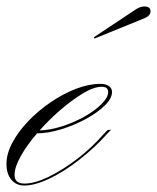

<svg xmlns="http://www.w3.org/2000/svg" viewBox="-65 -564 485 593"><path d="M10 3Q42 3 84.5 -17.5Q127 -38 172.5 -72.5Q218 -107 256 -151L268 -163H278L269 -154Q228 -108 180.5 -71Q133 -34 88 -12.5Q43 9 10 9Q-15 9 -30 -9Q-45 -27 -45 -58Q-45 -89 -27 -123Q-9 -157 21.5 -189Q52 -221 90.5 -247.5Q129 -274 169 -289.5Q209 -305 246 -305Q262 -305 271.5 -298Q281 -291 281 -280Q281 -260 258.5 -238Q236 -216 200 -196.5Q164 -177 123.5 -164.5Q83 -152 46 -152L55 -161Q90 -162 127 -174Q164 -186 196 -204Q228 -222 248.5 -242.5Q269 -263 269 -280Q269 -296 249 -296Q225 -296 191 -275.5Q157 -255 120 -223Q83 -191 51 -154Q19 -117 -0.5 -82.5Q-20 -48 -20 -24Q-20 3 10 3ZM227 -445 225 -449 356 -536Q369 -544 381 -544Q400 -544 400 -529Q400 -516 382 -508Z"/></svg>

Font: Ballet 24pt
Style: Regular
Weight: 400
Designer: Maximiliano R. Sproviero
Foundry: Omnibus-Type
Version: Version 1.100